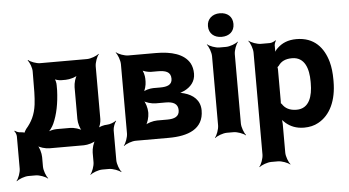

<svg xmlns="http://www.w3.org/2000/svg" viewBox="-70 -846 2153 1184"><g transform="rotate(-5 1006.5 -254.5)"><path d="M41 -114H39C28 -114 12 -121 6 -127L3 -124C9 -118 16 -102 16 -91V109C16 133 2 170 -10 183L-8 185C5 173 42 159 66 159H110C134 159 171 173 184 185L186 183C174 170 160 133 160 109V50C160 26 149 -14 136 -26L134 -24C146 -11 186 0 210 0H423C447 0 487 -11 499 -24L497 -26C484 -14 473 26 473 50V109C473 133 459 170 447 183L449 185C462 173 499 159 523 159H564C588 159 625 173 638 185L640 183C628 170 614 133 614 109V-76C614 -94 625 -122 634 -132L632 -134C622 -125 594 -114 576 -114C558 -114 527 -106 518 -96L520 -94C530 -103 538 -134 538 -152V-478C538 -502 552 -539 564 -552L562 -554C549 -542 512 -528 488 -528H198C175 -528 138 -542 126 -554L123 -551C135 -539 149 -502 148 -479L147 -353C146 -324 145 -299 142 -277C134 -213 111 -170 77 -131C73 -126 63 -109 65 -105L69 -107C67 -111 47 -114 41 -114ZM288 -353V-382C289 -396 283 -421 276 -428L273 -425C280 -418 305 -412 319 -412H347C371 -412 411 -423 423 -436L421 -438C408 -426 397 -386 397 -362V-164C397 -140 408 -100 421 -88L423 -90C411 -103 371 -114 347 -114H263C244 -114 217 -107 205 -99L207 -96C219 -104 238 -130 246 -148C271 -203 285 -272 288 -353Z M1138 -381C1138 -406 1133 -427 1123 -446C1089 -506 1010 -528 915 -528H744C720 -528 683 -542 670 -554L668 -552C680 -539 694 -502 694 -478V-50C694 -26 680 11 668 24L670 26C683 14 720 0 744 0H949C1067 0 1165 -35 1165 -151C1165 -215 1121 -250 1067 -265C1055 -269 1038 -272 1028 -271L1029 -267C1039 -268 1057 -275 1070 -281C1108 -300 1138 -332 1138 -381ZM1024 -165C1024 -125 993 -113 949 -113H886C862 -113 822 -102 810 -89L812 -87C825 -99 836 -139 836 -163V-169C836 -193 825 -233 812 -245L810 -243C822 -230 862 -219 886 -219H949C994 -219 1024 -205 1024 -165ZM997 -362C997 -324 966 -314 923 -314H880C859 -314 824 -305 813 -294L816 -291C827 -302 836 -337 836 -358V-376C836 -394 828 -426 818 -436L815 -433C825 -423 857 -415 876 -415H915C963 -415 997 -406 997 -362Z M1399 -50V-478C1399 -502 1413 -539 1425 -552L1423 -554C1410 -542 1373 -528 1349 -528H1308C1284 -528 1247 -542 1234 -554L1232 -552C1244 -539 1258 -502 1258 -478V-50C1258 -26 1244 11 1232 24L1234 26C1247 14 1284 0 1308 0H1349C1373 0 1410 14 1423 26L1425 24C1413 11 1399 -26 1399 -50ZM1328 -592C1375 -592 1407 -619 1407 -665C1407 -711 1375 -738 1328 -738C1282 -738 1249 -709 1249 -665C1249 -619 1282 -592 1328 -592Z M1649 -500V-503C1647 -514 1653 -533 1659 -539L1656 -542C1650 -536 1632 -528 1620 -528H1565C1541 -528 1504 -542 1491 -554L1489 -552C1501 -539 1515 -502 1515 -478V153C1515 177 1501 214 1489 227L1491 229C1504 217 1541 203 1565 203H1606C1630 203 1667 217 1680 229L1682 227C1670 214 1656 177 1656 153V-24C1656 -37 1654 -54 1649 -62L1646 -60C1650 -52 1663 -38 1673 -30C1701 -6 1737 10 1786 10C1819 10 1849 3 1874 -11C1950 -52 1991 -141 1991 -259V-270C1991 -310 1987 -347 1978 -380C1953 -469 1896 -538 1785 -538C1732 -538 1696 -521 1668 -495C1658 -486 1645 -470 1642 -461L1645 -460C1649 -469 1650 -487 1649 -500ZM1749 -104C1706 -104 1678 -120 1661 -147C1660 -149 1653 -155 1652 -154L1655 -151C1656 -152 1656 -165 1656 -168V-360C1656 -363 1655 -377 1654 -378L1652 -375C1653 -374 1661 -382 1663 -384C1680 -409 1706 -423 1748 -423C1827 -423 1850 -349 1850 -270V-259C1850 -180 1828 -104 1749 -104Z"/></g></svg>

Font: Asimov
Style: Edge
Weight: 500
Designer: Google
Version: Version 2.000980: 2014